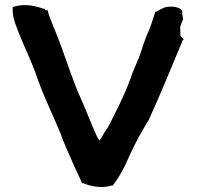

<svg xmlns="http://www.w3.org/2000/svg" viewBox="-20 -756 820 769"><path d="M31 -731C30 -711 31 -691 40 -665C50 -636 60 -612 74 -579C98 -525 115 -486 135 -428C163 -352 194 -291 223 -220C236 -182 253 -146 268 -112C281 -80 297 -51 309 -21L311 -23C342 -10 386 0 428 -13L431 -12C451 -38 469 -68 484 -100L504 -144C525 -190 549 -231 574 -273L575 -274C623 -379 667 -488 712 -595L716 -599L703 -611C703 -626 701 -643 702 -649C705 -657 709 -671 714 -680C711 -688 709 -705 710 -710C706 -728 666 -734 639 -726C629 -722 616 -716 605 -708L603 -711C594 -686 587 -660 578 -637L571 -622L564 -605C551 -572 544 -540 531 -513V-512C524 -495 518 -483 511 -465C485 -387 449 -318 413 -247C398 -229 392 -211 378 -193C375 -198 371 -205 368 -210C346 -258 327 -309 305 -359C275 -423 250 -503 224 -573C213 -605 190 -658 179 -688C174 -702 173 -705 171 -716L169 -714L161 -716C161 -716 161 -717 160 -721L158 -720C131 -729 85 -743 42 -731L32 -728Z"/></svg>

Font: Hussar Pisanka
Style: Bd
Weight: 700
Designer: Robert Jablonski
Foundry: Cannot Into Space Fonts
Version: Version 1.070